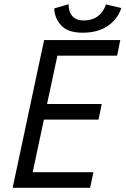

<svg xmlns="http://www.w3.org/2000/svg" viewBox="-20 -890 595 910"><path d="M189 -700H550L535 -626H252L203 -397H462L447 -323H188L135 -74H423L407 0H119H40ZM305 -870Q305 -833 323.5 -813Q342 -793 375 -793Q417 -793 444 -813.5Q471 -834 482 -869L555 -852Q537 -798 490 -766.5Q443 -735 371 -735Q303 -735 271 -768.5Q239 -802 237 -850Z"/></svg>

Font: PT Sans
Style: Italic
Weight: 400
Italic angle: -12°
Designer: A.Korolkova, O.Umpeleva, V.Yefimov
Foundry: ParaType Ltd
Version: Version 2.003W OFL